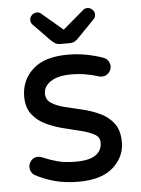

<svg xmlns="http://www.w3.org/2000/svg" viewBox="-52 -747 584 798"><g transform="rotate(-5 240.0 -348.0)"><path d="M244 10Q189 10 144.5 -2Q100 -14 62 -35Q45 -47 45 -68Q45 -83 56 -95.5Q67 -108 84 -108Q93 -108 102 -104Q129 -92 161.5 -83Q194 -74 238 -74Q296 -74 322.5 -92.5Q349 -111 349 -145Q349 -167 327.5 -179Q306 -191 271.5 -199.5Q237 -208 199 -217.5Q161 -227 126.5 -243.5Q92 -260 70.5 -288.5Q49 -317 49 -362Q49 -430 98 -475Q147 -520 244 -520Q285 -520 321.5 -513Q358 -506 389 -495Q403 -491 410.5 -479.5Q418 -468 418 -457Q418 -441 406.5 -429Q395 -417 378 -417Q374 -417 371 -417.5Q368 -418 365 -419Q341 -427 312.5 -432Q284 -437 251 -437Q196 -437 166 -417Q136 -397 136 -367Q136 -341 157.5 -327Q179 -313 213.5 -304.5Q248 -296 286.5 -287Q325 -278 359.5 -261.5Q394 -245 415.5 -216Q437 -187 437 -138Q437 -77 388.5 -33.5Q340 10 244 10ZM218 -567Q204 -567 195 -573Q186 -579 178 -587L110 -657Q102 -665 102 -676Q101 -687 110 -696.5Q119 -706 132 -706Q143 -706 150 -699L237 -625L324 -699Q331 -706 342 -706Q355 -706 364 -696.5Q373 -687 372 -676Q372 -665 364 -657L296 -587Q289 -579 279.5 -573Q270 -567 256 -567Z"/></g></svg>

Font: Varela Round
Style: Regular
Weight: 400
Designer: Joe Prince, Avraham Cornfeld
Foundry: Joe Prince, Avraham Cornfeld
Version: Version 3.010; ttfautohint (v1.8.4.7-5d5b)